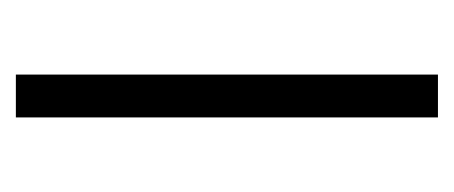

<svg xmlns="http://www.w3.org/2000/svg" viewBox="-185 -387 572 242"><g transform="rotate(90 101.0 -266.0)"><path d="M128 0H74V-532H128Z"/></g></svg>

Font: Noto Sans Gurmukhi Condensed Light
Style: Regular
Weight: 300
Width: 3
Designer: Jelle Bosma - Monotype Design Team
Foundry: Monotype Imaging Inc.
Version: Version 2.004; ttfautohint (v1.8.4.7-5d5b)